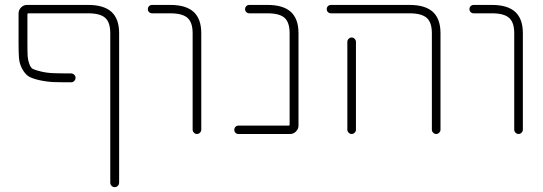

<svg xmlns="http://www.w3.org/2000/svg" viewBox="-20 -567 2216 783"><path d="M429.7 -431.6Q429.7 -475.6 409.2 -494.1Q388.7 -512.7 339.8 -512.7H95.7Q91.8 -512.7 91.8 -507.8V-387.7Q91.8 -352.5 92.8 -337.4Q93.8 -322.3 99.6 -306.2Q105.5 -290 114.3 -285.6Q123 -281.2 147 -275.4Q170.9 -269.5 199.2 -268.6Q222.7 -267.6 269.5 -267.6Q277.3 -267.6 282.7 -262.2Q288.1 -256.8 288.1 -249.5Q288.1 -242.2 282.7 -236.8Q277.3 -231.4 270.5 -231.4Q222.7 -231.4 195.3 -232.4Q164.1 -234.4 135.7 -241.2Q107.4 -248 94.2 -257.3Q81.1 -266.6 70.3 -286.6Q59.6 -306.6 57.6 -328.6Q55.7 -350.6 55.7 -387.7V-511.7Q55.7 -526.4 65.9 -536.6Q76.2 -546.9 89.8 -546.9H339.8Q403.3 -546.9 434.6 -518.6Q465.8 -490.2 465.8 -431.6V177.7Q465.8 185.5 460.4 190.9Q455.1 196.3 447.8 196.3Q440.4 196.3 435.1 190.9Q429.7 185.5 429.7 177.7Z M674.8 -512.7H600.6Q592.8 -512.7 587.9 -517.6Q583 -522.5 583 -529.8Q583 -537.1 587.9 -542Q592.8 -546.9 600.6 -546.9H674.8Q738.3 -546.9 769.5 -518.6Q800.8 -490.2 800.8 -431.6V-38.1Q800.8 -31.2 795.4 -25.9Q790 -20.5 783.2 -20.5Q776.4 -20.5 771 -25.9Q765.6 -31.2 765.6 -38.1V-431.6Q765.6 -475.6 744.6 -494.1Q723.6 -512.7 674.8 -512.7Z M1161.1 -431.6Q1161.1 -475.6 1140.6 -494.1Q1120.1 -512.7 1071.3 -512.7H997.1Q989.3 -512.7 984.4 -517.6Q979.5 -522.5 979.5 -529.8Q979.5 -537.1 984.4 -542Q989.3 -546.9 997.1 -546.9H1071.3Q1134.8 -546.9 1166 -518.6Q1197.3 -490.2 1197.3 -431.6V-54.7Q1197.3 -41 1187 -30.8Q1176.8 -20.5 1163.1 -20.5H952.1Q945.3 -20.5 940.4 -25.4Q935.5 -30.3 935.5 -37.6Q935.5 -44.9 940.4 -49.8Q945.3 -54.7 952.1 -54.7H1157.2Q1161.1 -54.7 1161.1 -58.6Z M1650.4 -512.7H1330.1Q1322.3 -512.7 1317.4 -517.6Q1312.5 -522.5 1312.5 -529.8Q1312.5 -537.1 1317.4 -542Q1322.3 -546.9 1330.1 -546.9H1650.4Q1713.9 -546.9 1745.1 -518.6Q1776.4 -490.2 1776.4 -431.6V-38.1Q1776.4 -31.2 1771 -25.9Q1765.6 -20.5 1758.8 -20.5Q1752 -20.5 1746.6 -25.9Q1741.2 -31.2 1741.2 -38.1V-431.6Q1741.2 -475.6 1720.2 -494.1Q1699.2 -512.7 1650.4 -512.7ZM1396.5 -396.5Q1396.5 -403.3 1401.9 -408.7Q1407.2 -414.1 1414.1 -414.1Q1420.9 -414.1 1426.3 -408.7Q1431.6 -403.3 1431.6 -396.5V-46.9V-38.1Q1431.6 -31.2 1426.3 -25.9Q1420.9 -20.5 1414.1 -20.5Q1407.2 -20.5 1401.9 -25.9Q1396.5 -31.2 1396.5 -38.1V-46.9Z M1986.3 -512.7H1912.1Q1904.3 -512.7 1899.4 -517.6Q1894.5 -522.5 1894.5 -529.8Q1894.5 -537.1 1899.4 -542Q1904.3 -546.9 1912.1 -546.9H1986.3Q2049.8 -546.9 2081.1 -518.6Q2112.3 -490.2 2112.3 -431.6V-38.1Q2112.3 -31.2 2106.9 -25.9Q2101.6 -20.5 2094.7 -20.5Q2087.9 -20.5 2082.5 -25.9Q2077.1 -31.2 2077.1 -38.1V-431.6Q2077.1 -475.6 2056.2 -494.1Q2035.2 -512.7 1986.3 -512.7Z"/></svg>

Font: Gen Jyuu Gothic ExtraLight
Style: Regular
Weight: 100
Designer: [Source Han Sans]
Ryoko NISHIZUKA  (kana & ideographs); Paul D. Hunt (Latin, Greek & Cyrillic); Wenlong ZHANG  (bopomofo
Version: Version 1.002.20150607